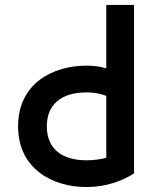

<svg xmlns="http://www.w3.org/2000/svg" viewBox="-20 -740 630 775"><path d="M409 -720V-464C384 -472 358 -475 329 -475C193 -475 53 -403 53 -230C53 -58 193 15 329 15C409 15 474 -10 521 -40V-720ZM169 -230C169 -318 227 -367 329 -367C357 -367 384 -363 409 -353V-103C382 -96 354 -93 329 -93C227 -93 169 -142 169 -230Z"/></svg>

Font: KT Kiyosuna Sans Bold
Style: Regular
Weight: 700
Designer: [Zen Kaku Gothic] Yoshimichi Ohira
Version: Version 1.010;Glyphs 3.1.2 (3151)